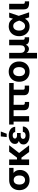

<svg xmlns="http://www.w3.org/2000/svg" viewBox="1973 -2746 976 4963"><g transform="rotate(-90 2461.5 -264.0)"><path d="M290 11.7Q211.9 11.7 153.1 -21Q94.2 -53.7 61.3 -113Q28.3 -172.4 28.3 -252.4Q28.3 -332 60.8 -391.4Q93.3 -450.7 151.6 -483.2Q210 -515.6 288.1 -515.6H604.5V-402.8H473.1Q508.3 -377.4 529.3 -336.9Q550.3 -296.4 550.3 -237.8Q550.3 -165.5 517.8 -109.1Q485.4 -52.7 427 -20.5Q368.7 11.7 290 11.7ZM290 -398.9H288.1Q235.8 -398.9 204.6 -361.1Q173.3 -323.2 173.3 -252.4Q173.3 -181.6 205.6 -143.3Q237.8 -105 290 -105Q342.8 -105 375 -143.6Q407.2 -182.1 407.2 -252.4Q407.2 -323.2 375 -361.1Q342.8 -398.9 290 -398.9Z M821.8 -515.6V-313H868.7L1021.5 -515.6H1189.5L989.3 -258.3L1188 0H1013.7L868.7 -198.2H821.8V0H677.2V-515.6Z M1438 11.7Q1374 11.7 1322.3 -7.1Q1270.5 -25.9 1240 -61.5Q1209.5 -97.2 1209.5 -148.4Q1209.5 -194.8 1234.9 -223.1Q1260.3 -251.5 1301.3 -266.1Q1263.7 -278.3 1243.2 -302Q1222.7 -325.7 1222.7 -365.7Q1222.7 -414.6 1251.5 -450.7Q1280.3 -486.8 1330.3 -507.1Q1380.4 -527.3 1443.8 -527.3Q1505.4 -527.3 1554.7 -507.8Q1604 -488.3 1633.5 -450.7Q1663.1 -413.1 1666.5 -359.4H1530.3Q1528.3 -390.6 1505.9 -407.7Q1483.4 -424.8 1445.3 -424.8Q1409.2 -424.8 1385.5 -409.4Q1361.8 -394 1361.8 -367.7Q1361.8 -344.2 1382.8 -328.4Q1403.8 -312.5 1444.8 -312.5H1505.9V-218.8H1441.9Q1402.3 -218.8 1377.9 -202.9Q1353.5 -187 1353.5 -155.8Q1353.5 -125.5 1377.2 -108.2Q1400.9 -90.8 1440.9 -90.8Q1526.4 -90.8 1534.2 -162.1H1675.3Q1671.4 -82 1606.4 -35.2Q1541.5 11.7 1438 11.7ZM1400.4 -579.1 1417.5 -731.9H1544.4L1486.3 -579.1Z M2257.8 0Q2172.4 0 2133.3 -33.4Q2094.2 -66.9 2094.2 -139.6V-400.9H1941.9V0H1800.8V-400.9H1723.6V-515.6H2320.3V-400.9H2234.9V-153.3Q2234.9 -110.4 2280.8 -110.4H2309.1V0Z M2647.5 0Q2562 0 2522 -33.2Q2481.9 -66.4 2481.9 -136.7V-398.9H2309.1V-515.6H2797.9V-398.9H2625.5V-159.2Q2625.5 -132.8 2636 -122.8Q2646.5 -112.8 2675.8 -112.8H2731V0Z M3091.8 11.7Q3013.7 11.7 2954.8 -22Q2896 -55.7 2863 -116Q2830.1 -176.3 2830.1 -257.3Q2830.1 -338.4 2863 -398.9Q2896 -459.5 2954.8 -493.4Q3013.7 -527.3 3091.8 -527.3Q3170.4 -527.3 3229.2 -493.4Q3288.1 -459.5 3321 -398.9Q3354 -338.4 3354 -257.3Q3354 -176.8 3321 -116.2Q3288.1 -55.7 3229.2 -22Q3170.4 11.7 3091.8 11.7ZM3091.8 -105Q3144.5 -105 3176.8 -145.3Q3209 -185.5 3209 -257.3Q3209 -329.6 3176.8 -370.1Q3144.5 -410.6 3091.8 -410.6Q3039.6 -410.6 3007.3 -370.1Q2975.1 -329.6 2975.1 -257.3Q2975.1 -185.5 3007.3 -145.3Q3039.6 -105 3091.8 -105Z M3433.1 204.1V-515.6H3577.1V-222.7Q3577.1 -165.5 3604 -137.2Q3630.9 -108.9 3675.8 -108.9Q3721.2 -108.9 3747.1 -137.2Q3772.9 -165.5 3772.9 -222.7V-515.6H3916.5V-153.3Q3916.5 -113.3 3958.5 -113.3H3980V0H3919.9Q3811.5 0 3786.6 -83.5Q3768.6 -38.6 3738.5 -21.5Q3708.5 -4.4 3679.7 -4.4Q3652.3 -4.4 3624 -18.3Q3595.7 -32.2 3577.1 -68.8V204.1Z M4261.7 11.7Q4185.5 11.7 4128.7 -23.2Q4071.8 -58.1 4040 -118.9Q4008.3 -179.7 4008.3 -256.8Q4008.3 -335 4039.8 -396Q4071.3 -457 4129.2 -491.9Q4187 -526.9 4266.1 -526.9Q4335 -526.9 4382.6 -498.8Q4430.2 -470.7 4460 -417.5L4489.3 -515.6H4617.7L4534.2 -267.6L4625 0H4495.1L4460.4 -106.9Q4428.2 -48.8 4379.4 -18.6Q4330.6 11.7 4261.7 11.7ZM4411.6 -256.3 4410.6 -258.8Q4387.7 -333.5 4355 -372.1Q4322.3 -410.6 4271.5 -410.6Q4216.3 -410.6 4184.8 -369.1Q4153.3 -327.6 4153.3 -258.3Q4153.3 -188.5 4184.3 -146.7Q4215.3 -105 4269 -105Q4321.8 -105 4356.9 -145.3Q4392.1 -185.5 4411.6 -255.9Z M4868.2 0Q4779.8 0 4740.5 -32.5Q4701.2 -64.9 4701.2 -139.6V-515.6H4845.2V-153.3Q4845.2 -129.4 4855 -119.9Q4864.7 -110.4 4888.7 -110.4H4909.7V0Z"/></g></svg>

Font: Inter Display
Style: Bold
Weight: 700
Designer: Rasmus Andersson
Foundry: rsms
Version: Version 4.001;git-9221beed3